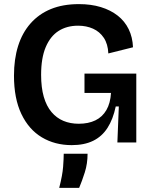

<svg xmlns="http://www.w3.org/2000/svg" viewBox="-20 -693 735 934"><path d="M329 13Q247 13 183.5 -25Q120 -63 84 -138.5Q48 -214 48 -325Q48 -405 68 -469Q88 -533 128.5 -579Q169 -625 227.5 -649Q286 -673 364 -673Q423 -673 470.5 -658.5Q518 -644 552.5 -617Q587 -590 606 -551Q625 -512 627 -463L507 -433Q505 -479 485 -509Q465 -539 432.5 -553.5Q400 -568 360 -568Q305 -568 265 -542.5Q225 -517 202.5 -464Q180 -411 180 -329Q180 -267 193 -222Q206 -177 230.5 -148Q255 -119 288.5 -105Q322 -91 363 -91Q410 -91 444 -107.5Q478 -124 497.5 -157.5Q517 -191 520 -241H391V-335H643V-221V0H551L558 -175H543Q530 -113 503 -71Q476 -29 433 -8Q390 13 329 13ZM268 221Q284 159 287 118.5Q290 78 290 55H406Q406 103 392.5 145.5Q379 188 365 221Z"/></svg>

Font: Bricolage Grotesque 36pt SemiBold
Style: Regular
Weight: 600
Designer: Mathieu Triay
Foundry: Atelier Triay
Version: Version 1.001;gftools[0.9.33.dev8+g029e19f]